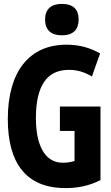

<svg xmlns="http://www.w3.org/2000/svg" viewBox="-20 -954 570 984"><path d="M297 -773C356 -773 383 -803 383 -854C383 -906 355 -934 297 -934C241 -934 211 -906 211 -854C211 -800 242 -773 297 -773ZM316 10C377 10 436 -1 495 -31V-408H287V-283H362V-129C345 -123 322 -120 301 -120C206 -120 164 -217 164 -348C164 -511 218 -596 333 -596C375 -596 410 -586 451 -562L493 -680C448 -706 392 -725 321 -725C129 -725 20 -586 20 -344C20 -119 113 10 316 10Z"/></svg>

Font: Noto Sans Mono Condensed ExtraBold
Style: Regular
Weight: 800
Width: 3
Designer: Monotype Design Team
Foundry: Monotype Imaging Inc.
Version: Version 2.014